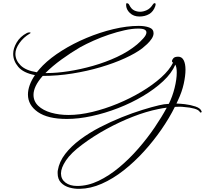

<svg xmlns="http://www.w3.org/2000/svg" viewBox="-20 -692 1290 1209"><path d="M482 497Q450 498 417.5 489Q385 480 364 458Q343 436 343 399Q343 394 343 389.5Q343 385 344 381Q353 326 390.5 277.5Q428 229 485 186.5Q542 144 610 109Q678 74 746.5 46.5Q815 19 876.5 0Q938 -19 981 -29Q1013 -37 1043 -38Q1066 -84 1079.5 -138.5Q1093 -193 1093 -235Q1093 -269 1084 -285Q1061 -231 1007.5 -181Q954 -131 881 -87.5Q808 -44 724.5 -11.5Q641 21 557.5 39Q474 57 401 57Q281 57 218.5 13.5Q156 -30 156 -97Q156 -125 167 -156Q178 -187 200 -219Q127 -233 95 -271Q63 -309 63 -353Q63 -387 85 -424.5Q107 -462 149 -484Q156 -488 166 -488Q171 -488 172.5 -486Q174 -484 167 -480Q128 -457 102.5 -421Q77 -385 77 -353Q77 -313 109.5 -280.5Q142 -248 212 -237Q220 -248 230 -258.5Q240 -269 250 -280Q298 -328 369.5 -373Q441 -418 524.5 -453Q608 -488 693.5 -508.5Q779 -529 854 -529Q892 -529 919.5 -519Q947 -509 947 -483Q947 -466 935 -448Q923 -430 906.5 -414.5Q890 -399 876 -388Q834 -356 766 -325Q698 -294 613.5 -269Q529 -244 435.5 -229Q342 -214 249 -214Q219 -180 205 -150.5Q191 -121 191 -95Q191 -54 221 -25.5Q251 3 301.5 17.5Q352 32 412 32Q481 32 560.5 13Q640 -6 720 -39Q800 -72 871 -114.5Q942 -157 994.5 -204Q1047 -251 1070 -298Q1069 -298 1068.5 -298.5Q1068 -299 1067 -299Q1063 -301 1063 -307Q1063 -315 1071.5 -325Q1080 -335 1102 -335Q1125 -335 1136.5 -313Q1148 -291 1148 -253Q1148 -215 1137 -164.5Q1126 -114 1100 -59L1091 -40Q1105 -39 1118 -38.5Q1131 -38 1144 -36Q1179 -32 1210.5 -21.5Q1242 -11 1249 8Q1250 9 1250 11Q1250 15 1245.5 16.5Q1241 18 1239 14Q1232 0 1203.5 -8Q1175 -16 1141 -18Q1126 -20 1111 -20Q1096 -20 1081 -19Q1047 50 997 122.5Q947 195 886.5 261.5Q826 328 758.5 381Q691 434 620.5 465Q550 496 482 497ZM266 -232H278Q337 -232 412 -243.5Q487 -255 566 -277.5Q645 -300 717 -333.5Q789 -367 843 -412Q863 -429 882.5 -450.5Q902 -472 902 -488Q902 -499 890.5 -505.5Q879 -512 850 -512Q812 -512 764.5 -501.5Q717 -491 666.5 -474Q616 -457 569 -436Q522 -415 484 -394Q426 -360 368 -318Q310 -276 266 -232ZM466 479Q533 479 600 447Q667 415 731 361.5Q795 308 851.5 243Q908 178 953.5 111Q999 44 1030 -14Q1003 -11 976 -5Q901 10 817.5 42.5Q734 75 651.5 120Q569 165 497 219Q427 271 395.5 318Q364 365 364 400Q364 436 392 457.5Q420 479 466 479ZM858 -588Q821 -588 797.5 -610.5Q774 -633 774 -662Q774 -672 779 -672Q781 -672 786 -670Q791 -668 795 -659Q807 -635 825 -626.5Q843 -618 862 -618Q882 -618 904 -628Q926 -638 942 -663Q948 -672 953 -672Q960 -672 960 -665Q960 -662 958 -654Q946 -619 919.5 -603.5Q893 -588 858 -588Z"/></svg>

Font: WindSong
Style: Regular
Weight: 400
Designer: Robert E. Leuschke
Foundry: Robert E. Leuschke
Version: Version 1.010; ttfautohint (v1.8.3)